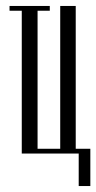

<svg xmlns="http://www.w3.org/2000/svg" viewBox="-20 -515 323 644"><path d="M53 -479H12V-495H147V-479H106V-16H182V-495H234V-16H283V109H244V0H53Z"/></svg>

Font: Moniqa Cond Heading
Style: Regular
Weight: 400
Width: 3
Designer: Rajesh Rajput
Foundry: Rajesh Rajput
Version: Version 1.000